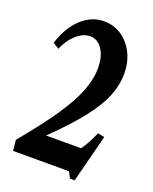

<svg xmlns="http://www.w3.org/2000/svg" viewBox="-149 -854 770 969"><g transform="rotate(20 236.0 -369.5)"><path d="M348.5 33 331.5 0H31L25 -57.5Q122 -174 180.5 -259.8Q239 -345.5 265 -412.5Q291 -479.5 291 -538Q291 -600.5 265.8 -638.8Q240.5 -677 199 -677Q162.5 -677 126.2 -645Q90 -613 69.5 -562.5L37 -583Q64.5 -671 118.5 -721.5Q172.5 -772 240.5 -772Q293 -772 334.8 -743.8Q376.5 -715.5 400.8 -667Q425 -618.5 425 -557.5Q425 -496.5 400.2 -435Q375.5 -373.5 317.8 -300Q260 -226.5 161 -130H348.5Q361.5 -146 375.2 -171.5Q389 -197 404 -230.5L439.5 -223L374 33Z"/></g></svg>

Font: Libre Caslon Condensed
Style: Bold
Weight: 700
Designer: Pablo Impallari, Rodrigo Fuenzalida, Katja Schimmel, Ertekin Erdin
Foundry: Pablo Impallari, Rodrigo Fuenzalida
Version: Version 2.000; ttfautohint (v1.8.4.7-5d5b);gftools[0.9.33]